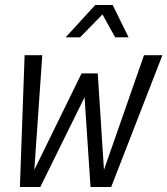

<svg xmlns="http://www.w3.org/2000/svg" viewBox="-20 -752 673 772"><path d="M60 0 79 -530H150L118 -69L308 -457H373L398 -69L559 -530H633L427 0H344L320 -361L142 0ZM244 -602 363 -732H433L497 -602H443L392 -694L302 -602Z"/></svg>

Font: Geist Mono Light
Style: Italic
Weight: 300
Italic angle: -12°
Monospace: yes
Designer: Basement.studio, Andrés Briganti, Mateo Zaragoza
Foundry: Basement.studio, Vercel, Andrés Briganti, Guido Ferreyra, Mateo Zaragoza
Version: Version 1.500; ttfautohint (v1.8.4.7-5d5b)